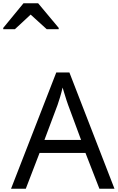

<svg xmlns="http://www.w3.org/2000/svg" viewBox="-68 -1164 727 1184"><path d="M545 0 459 -221H176L91 0H0L279 -717H360L638 0ZM352 -517Q349 -525 342 -546Q335 -567 328.5 -589.5Q322 -612 318 -624Q311 -593 302 -563.5Q293 -534 287 -517L206 -301H432ZM-48 -984V-992L77 -1144H167L294 -992V-984H220L121 -1074L24 -984Z"/></svg>

Font: Noto Sans Tifinagh Hawad
Style: Regular
Weight: 400
Designer: JamraPatel
Foundry: JamraPatel LLC
Version: Version 2.006; ttfautohint (v1.8.4.7-5d5b)